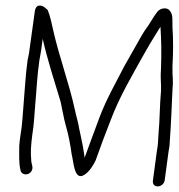

<svg xmlns="http://www.w3.org/2000/svg" viewBox="-20 -638 640 688"><path d="M545 30C556 30 568 21 570 9L584 -95C586 -106 588 -116 588 -126C593 -192 595 -251 598 -315C602 -355 597 -356 598 -401C601 -454 601 -496 598 -540C597 -565 601 -584 589 -599C580 -613 555 -610 544 -596C528 -576 515 -549 499 -529L489 -513C467 -475 447 -438 425 -400C394 -339 362 -285 336 -216C319 -172 300 -117 284 -75C284 -74 283 -74 282 -73C282 -75 283 -75 283 -76C280 -99 275 -125 270 -148L264 -176C260 -202 254 -217 248 -246C228 -338 192 -435 171 -528C165 -556 160 -579 151 -602L142 -610C129 -621 109 -624 105 -599L85 -455C84 -444 81 -434 79 -423C71 -367 69 -313 64 -258C61 -226 60 -191 54 -158C51 -140 50 -126 49 -116C49 -83 47 -52 54 -26C59 -9 84 -9 93 -25C101 -39 92 -50 92 -63C89 -94 91 -118 96 -157C102 -191 103 -228 106 -260C111 -314 113 -367 121 -421C123 -432 125 -444 127 -455L133 -499C149 -427 177 -340 197 -274C202 -252 209 -212 215 -191C225 -157 232 -121 237 -84C244 -60 245 13 283 -12C301 -24 314 -45 323 -64C339 -110 358 -160 376 -206C409 -294 454 -368 496 -444C511 -471 528 -499 543 -523L555 -542C558 -493 559 -454 557 -396C554 -351 558 -348 557 -313C552 -258 553 -213 548 -158C546 -135 547 -120 542 -96L528 9C526 21 533 30 545 30Z"/></svg>

Font: PolanStronk
Style: Ita
Weight: 500
Version: Version 1.0